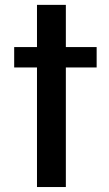

<svg xmlns="http://www.w3.org/2000/svg" viewBox="-20 -753 438 773"><path d="M245.1 -563.5H369.1V-481.4H245.1V0H128.9V-481.4H37.1V-563.5H128.9V-733.4H245.1Z"/></svg>

Font: Revalia
Style: Regular
Weight: 400
Designer: Johan Kallas, Mihkel Virkus
Foundry: Johan Kallas, Mihkel Virkus
Version: Version 1.001